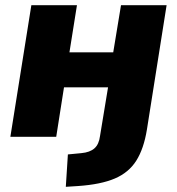

<svg xmlns="http://www.w3.org/2000/svg" viewBox="-20 -528 683 741"><path d="M234 193 242 68 294 63Q327 60 344.5 44.5Q362 29 366 -3L397 -191H227L197 0H20L101 -508H277L248 -326H417L447 -508H623L547 -28Q535 46 506 92Q477 138 423 161Q369 184 281 190Z"/></svg>

Font: Mulish Black
Style: Italic
Weight: 900
Italic angle: -9°
Designer: Vernon Adams
Foundry: Vernon Adams
Version: Version 3.603; ttfautohint (v1.8.3)